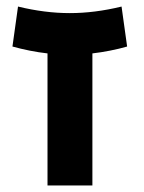

<svg xmlns="http://www.w3.org/2000/svg" viewBox="-20 -566 440 586"><path d="M125 0V-403Q98 -406 70.5 -411.5Q43 -417 18 -424L35 -546Q117 -526 193 -526Q269 -526 351 -546L368 -424Q344 -417 316 -411.5Q288 -406 262 -403V0Z"/></svg>

Font: Secular One
Style: Regular
Weight: 400
Designer: Michal Sahar
Foundry: Hagilda
Version: Version 1.002; ttfautohint (v1.8.4.7-5d5b);gftools[0.9.29]